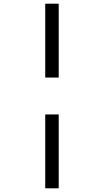

<svg xmlns="http://www.w3.org/2000/svg" viewBox="-20 -780 563 1040"><path d="M225 -360V-760H298V-360ZM225 240V-160H298V240Z"/></svg>

Font: Noto Serif SemiCondensed Extra
Style: Regular
Weight: 800
Width: 4
Designer: Monotype Design Team
Foundry: Monotype Imaging Inc.
Version: Version 1.002